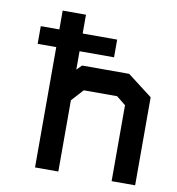

<svg xmlns="http://www.w3.org/2000/svg" viewBox="-79 -773 779 844"><g transform="rotate(10 310.0 -350.5)"><path d="M580 -393V0H475V-339L434 -372H285L237 -319V-1H133V-538H50V-617H133V-701H237V-617H391V-538H237V-456L259 -478H469Z"/></g></svg>

Font: Turret Road ExtraBold
Style: Regular
Weight: 800
Designer: Noponies
Foundry: Noponies
Version: Version 1.001; ttfautohint (v1.8)